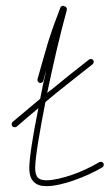

<svg xmlns="http://www.w3.org/2000/svg" viewBox="-20 -622 379 655"><path d="M23 -206C19 -202 19 -196 22 -191C26 -187 32 -187 37 -190C62 -212 87 -233 111 -253C92 -160 80 -82 80 -49C80 -25 86 -10 96 -1C106 9 120 13 139 13C165 13 199 5 233 -7C267 -19 302 -35 329 -51C334 -54 335 -60 333 -65C330 -70 324 -71 319 -69C292 -53 259 -37 227 -26C195 -15 163 -7 139 -7C127 -7 117 -9 110 -15C103 -22 100 -33 100 -49C100 -84 115 -172 135 -274C147 -284 159 -294 171 -304C214 -338 255 -371 296 -403C300 -406 301 -413 298 -417C295 -421 288 -422 284 -419C243 -387 201 -354 159 -319C153 -314 147 -310 141 -305C161 -401 185 -505 208 -588V-589C208 -588 208 -588 208 -589C208 -589 208 -589 208 -590C208 -590 208 -591 208 -592V-593C208 -593 208 -594 207 -594V-595C207 -596 207 -596 206 -596C206 -597 206 -597 206 -597L205 -598L204 -599C204 -599 203 -599 203 -600H202H201L198 -601V-602C198 -601 198 -602 198 -602C198 -602 197 -602 196 -602H195H194C193 -602 193 -602 193 -602C192 -602 192 -601 191 -601C191 -601 191 -601 190 -601C190 -601 190 -600 189 -600C189 -600 189 -600 188 -599C187 -598 187 -598 187 -598C187 -597 186 -597 186 -597V-596C172 -560 158 -522 145 -481C133 -440 120 -396 108 -352C107 -346 110 -341 115 -339C121 -338 126 -341 128 -346C131 -359 134 -371 138 -383C130 -350 123 -316 117 -285C87 -260 56 -234 23 -206Z"/></svg>

Font: Mistral SingleLine OTF-SVG Regular
Style: Regular
Weight: 300
Designer: François Chastanet, Élisa Garzelli, Anais Alves, Morgane Autin
Foundry: institut supérieur des arts et du design Toulouse / isdaT
Version: Version 1.000;hotconv 1.0.117;makeotfexe 2.5.65602 DEVELOPME